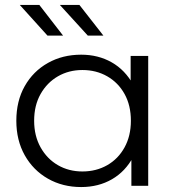

<svg xmlns="http://www.w3.org/2000/svg" viewBox="-20 -751 718 776"><path d="M308 5Q233 5 173.5 -29Q114 -63 80 -123.5Q46 -184 46 -263Q46 -343 80 -403Q114 -463 173.5 -496.5Q233 -530 308 -530Q377 -530 431.5 -499Q486 -468 518.5 -408.5Q551 -349 551 -263Q551 -178 519 -118Q487 -58 432.5 -26.5Q378 5 308 5ZM313 -58Q369 -58 413.5 -83.5Q458 -109 483.5 -155.5Q509 -202 509 -263Q509 -325 483.5 -371Q458 -417 413.5 -442.5Q369 -468 313 -468Q258 -468 214 -442.5Q170 -417 144 -371Q118 -325 118 -263Q118 -202 144 -155.5Q170 -109 214 -83.5Q258 -58 313 -58ZM511 0V-158L518 -264L508 -370V-525H579V0ZM335 -607 222 -731H301L398 -607ZM172 -607 60 -731H139L235 -607Z"/></svg>

Font: MOST Montserrat
Style: Regular
Weight: 400
Designer: Julieta Ulanovsky
Foundry: Julieta Ulanovsky
Version: Version 8.000;March 11, 2024;FontCreator 15.0.0.2926 64-bit